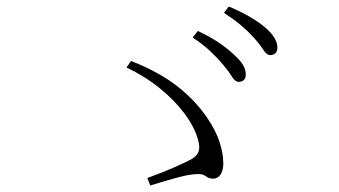

<svg xmlns="http://www.w3.org/2000/svg" viewBox="-20 -726 1040 589"><path d="M712 -475Q701 -475 691 -491.5Q681 -508 664 -528Q648 -547 625.5 -568.5Q603 -590 571 -611L587 -631Q625 -613 651.5 -595Q678 -577 696 -560Q716 -542 725 -527.5Q734 -513 734 -497Q734 -486 728 -480.5Q722 -475 712 -475ZM634 -178Q624 -178 618 -181.5Q612 -185 606 -188.5Q600 -192 588 -192Q564 -192 526.5 -182Q489 -172 441 -157L432 -180Q479 -197 513 -212Q547 -227 566 -237Q584 -247 589 -260.5Q594 -274 588 -296Q577 -336 546.5 -377Q516 -418 470.5 -455Q425 -492 368 -519L382 -539Q471 -504 527.5 -458.5Q584 -413 618 -361Q642 -325 653.5 -290.5Q665 -256 665 -224Q665 -210 661 -199.5Q657 -189 650 -183.5Q643 -178 634 -178ZM809 -557Q798 -557 787.5 -573.5Q777 -590 760 -609Q742 -629 721 -647Q700 -665 667 -687L682 -706Q720 -690 747 -674Q774 -658 792 -643Q812 -626 821.5 -610.5Q831 -595 831 -580Q831 -568 824.5 -562.5Q818 -557 809 -557Z"/></svg>

Font: Noto Serif SC ExtraLight
Style: Regular
Weight: 200
Designer: Ryoko NISHIZUKA 西塚涼子 (kana & ideographs); Frank Grießhammer (Latin, Greek & Cyrillic); Wenlong ZHANG 张文龙 (bopomofo); San
Foundry: Adobe
Version: Version 2.002-H1;hotconv 1.1.0;makeotfexe 2.6.0